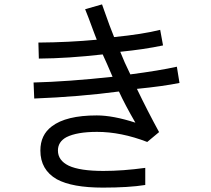

<svg xmlns="http://www.w3.org/2000/svg" viewBox="-20 -747 960 875"><path d="M642 96Q567 108 449 108Q309 108 239 70Q164 27 164 -61Q164 -132 216 -171Q281 -221 421 -221Q495 -221 597 -188Q550 -269 522 -330Q341 -306 136 -298L133 -371Q289 -375 493 -397Q465 -463 448 -499Q290 -481 157 -480L155 -553Q294 -554 421 -566L409 -597Q379 -679 368 -705L445 -727L456 -696Q480 -627 500 -578Q630 -591 710 -611L723 -540Q638 -522 528 -511Q546 -465 574 -408Q705 -425 786 -443L798 -369Q725 -354 604 -342Q653 -240 705 -145L651 -100Q532 -146 422 -146Q331 -146 283 -122Q244 -101 244 -61Q244 -16 293 8Q344 32 451 32Q540 32 642 18Z"/></svg>

Font: LINE Seed Sans KR Regular
Style: Regular
Weight: 400
Designer: LINE VX Design & Sandoll Inc & Dalton Maag Ltd
Foundry: Sandoll Inc.
Version: Version 1.000